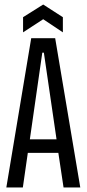

<svg xmlns="http://www.w3.org/2000/svg" viewBox="-20 -829 383 849"><path d="M8 0 118 -660H224L335 0H261L238 -153H103L81 0ZM167 -596 112 -213H230L174 -596ZM82 -686V-753L171 -809L258 -753V-686L171 -744Z"/></svg>

Font: Bricolage Grotesque 48pt Condensed Light
Style: Regular
Weight: 300
Width: 3
Designer: Mathieu Triay
Foundry: Atelier Triay
Version: Version 1.000; ttfautohint (v1.8.4.7-5d5b);gftools[0.9.32]